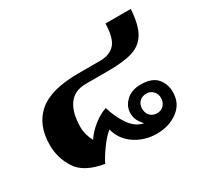

<svg xmlns="http://www.w3.org/2000/svg" viewBox="-124 -735 965 914"><g transform="rotate(-30 358.5 -278.0)"><path d="M29 -197Q29 -308 97.5 -367Q166 -426 318 -426H438Q489 -426 517.5 -456Q546 -486 548 -567H687Q682 -484 657 -440.5Q632 -397 583 -381Q534 -365 447 -365H324Q260 -365 229 -321Q198 -277 198 -198Q198 -177 204.5 -155Q211 -133 220 -117Q242 -150 276 -177.5Q310 -205 348 -218Q364 -162 395 -117Q426 -72 470 -64Q454 -81 445.5 -98Q437 -115 437 -137Q437 -175 467 -203.5Q497 -232 547 -232Q608 -232 635.5 -201Q663 -170 663 -124Q663 -62 615 -26Q567 10 499 10Q432 10 379.5 -25.5Q327 -61 312 -121Q282 -96 253.5 -55.5Q225 -15 213 11Q105 -7 67 -67.5Q29 -128 29 -197ZM600 -128Q600 -151 585.5 -166Q571 -181 549 -181Q525 -181 510.5 -166Q496 -151 496 -128Q496 -104 510.5 -89Q525 -74 549 -74Q571 -74 585.5 -89.5Q600 -105 600 -128Z"/></g></svg>

Font: Taviraj Bold
Style: Regular
Weight: 700
Designer: Katatrad Team
Foundry: CadsonDemak
Version: Version 1.030